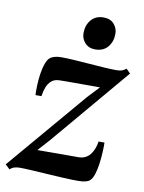

<svg xmlns="http://www.w3.org/2000/svg" viewBox="-100 -810 661 883"><g transform="rotate(10 231.0 -368.5)"><path d="M351 -430Q338 -430 318.8 -430Q299.5 -430 276.8 -430Q254 -430 231.8 -430Q209.5 -430 191 -430Q172.5 -430 161.5 -429.5Q138 -429 124 -416.2Q110 -403.5 102.8 -384.2Q95.5 -365 93 -343.5H65Q64 -360 64.8 -387Q65.5 -414 69.8 -442.8Q74 -471.5 82.5 -494.2Q91 -517 104.5 -525Q110 -528 121.5 -531.8Q133 -535.5 151.5 -535.5Q179 -535.5 214.5 -533.2Q250 -531 287 -528Q324 -525 356.8 -523Q389.5 -521 411 -521Q426 -521 436 -524Q446 -527 456.5 -536L476 -516.5L169.5 -154L117.5 -96Q136.5 -96 162.2 -96.2Q188 -96.5 215.8 -96.5Q243.5 -96.5 268.5 -96.5Q293.5 -96.5 311 -96.5Q344 -97.5 363 -121.2Q382 -145 388 -183.5H415.5Q416 -162 414.5 -135Q413 -108 409.2 -81.2Q405.5 -54.5 398.5 -33.2Q391.5 -12 380.5 -2Q374 4 360.5 7.5Q347 11 324 11Q295.5 11 257.5 9Q219.5 7 180.2 4.5Q141 2 107.2 0Q73.5 -2 53 -2Q38 -2 26.8 1.5Q15.5 5 6.5 13.5L-14.5 -6L299.5 -375ZM298 -598Q268 -598 250.2 -617.8Q232.5 -637.5 233 -664.5Q233.5 -701 254.5 -725.2Q275.5 -749.5 311.5 -749.5Q344.5 -749.5 361.5 -729.5Q378.5 -709.5 378 -684Q378 -648 357.2 -623Q336.5 -598 298 -598Z"/></g></svg>

Font: Merriweather 96pt SemiBold
Style: Italic
Weight: 600
Italic angle: -7.8°
Version: Version 2.101